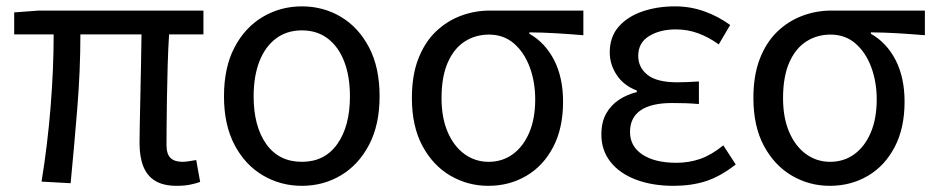

<svg xmlns="http://www.w3.org/2000/svg" viewBox="-20 -577 2971 610"><path d="M541.6 13.4Q499.2 13.4 473.2 -2.4Q447.2 -18.1 435.3 -48.5Q423.3 -78.8 423.3 -122.3Q423.3 -143.5 424.1 -182.9Q425 -222.3 426 -271.7Q427 -321 428 -372.2Q429 -423.4 429.6 -467.8H235.4Q235.4 -353.2 225.4 -231.1Q215.4 -108.9 204.4 5.1L112 0Q130.9 -115.2 140.7 -236.7Q150.5 -358.1 150.5 -467.8H25.1V-537.6L102.6 -543.4H626.3V-467.8H517.2Q514.2 -421.4 512.7 -368.6Q511.2 -315.8 510.4 -265.5Q509.6 -215.2 509.3 -175.7Q509 -136.3 509 -116.3Q509 -87.6 521.7 -75.2Q534.4 -62.9 560 -62.9Q572.2 -62.9 603.4 -68.5L615.9 0.9Q602.3 6 583.8 9.7Q565.2 13.4 541.6 13.4Z M939.1 13.4Q871.4 13.4 814.9 -20Q758.4 -53.3 725 -117Q691.6 -180.6 691.6 -271Q691.6 -362.5 725 -426.3Q758.4 -490 814.9 -523.4Q871.4 -556.8 939.1 -556.8Q1007.2 -556.8 1063.2 -523.4Q1119.2 -490 1152.6 -426.3Q1186 -362.5 1186 -271Q1186 -180.6 1152.6 -117Q1119.2 -53.3 1063.2 -20Q1007.2 13.4 939.1 13.4ZM939.1 -62.9Q1011.7 -62.9 1051.7 -119.5Q1091.8 -176.2 1091.8 -271Q1091.8 -333.8 1073.9 -380.8Q1056 -427.8 1021.8 -454.2Q987.7 -480.5 939.1 -480.5Q890.8 -480.5 856.2 -454.2Q821.6 -427.8 803.7 -380.8Q785.8 -333.8 785.8 -271Q785.8 -176.2 825.8 -119.5Q865.9 -62.9 939.1 -62.9Z M1531.5 13.4Q1466.3 13.4 1410.9 -18.9Q1355.5 -51.2 1322 -113.6Q1288.6 -176.1 1288.6 -265.2Q1288.6 -337.4 1308.8 -389.7Q1329.1 -442.1 1364 -476Q1399 -509.8 1443.5 -526.6Q1488 -543.4 1536.5 -543.4H1833.4V-465.1Q1787.4 -468.9 1747.2 -471.3Q1707 -473.8 1661.8 -474.2V-469.8Q1711.9 -441.5 1740.4 -386.2Q1768.9 -330.9 1768.9 -253.9Q1768.9 -169.8 1737.5 -109.9Q1706.2 -50 1652.2 -18.3Q1598.2 13.4 1531.5 13.4ZM1532.3 -62.9Q1576 -62.9 1609.3 -87.1Q1642.6 -111.4 1661.5 -155.8Q1680.4 -200.2 1680.4 -261.3Q1680.4 -316.3 1663.2 -363.1Q1646 -409.8 1613.3 -438.5Q1580.6 -467.1 1533.5 -467.1Q1490.9 -467.1 1456.7 -445.3Q1422.4 -423.4 1402.6 -378.4Q1382.8 -333.4 1382.8 -265.2Q1382.8 -202.9 1402.3 -157.5Q1421.8 -112.2 1455.8 -87.5Q1489.7 -62.9 1532.3 -62.9Z M2119.9 13.4Q2053 13.4 2001 -6.1Q1949 -25.6 1919.8 -62.4Q1890.6 -99.1 1890.6 -149.6Q1890.6 -188.8 1905.7 -215.9Q1920.9 -243 1946.6 -260Q1972.3 -277 2003.2 -284.4V-289.4Q1961.5 -305.2 1939.4 -338.7Q1917.2 -372.2 1917.2 -410.5Q1917.2 -460.1 1945.8 -492.5Q1974.4 -524.8 2021.5 -540.8Q2068.5 -556.8 2124.4 -556.8Q2173.6 -556.8 2217.9 -540.9Q2262.3 -524.9 2299.8 -497.6L2263.5 -436Q2231.8 -458.9 2198.2 -471.2Q2164.6 -483.6 2127.1 -483.6Q2076.9 -483.6 2042.3 -462.4Q2007.7 -441.2 2007.7 -399.5Q2007.7 -362.5 2037.4 -339Q2067 -315.5 2132.3 -315.5Q2148.5 -315.5 2164.7 -316.3Q2180.9 -317.2 2200.5 -318.2V-246.5Q2176.7 -248.5 2156.4 -249.1Q2136.1 -249.7 2115.5 -249.7Q2048.9 -249.7 2015.3 -226.5Q1981.6 -203.3 1981.6 -157.8Q1981.6 -112.1 2021 -86Q2060.4 -59.8 2129.4 -59.8Q2168.7 -59.8 2204.5 -72.1Q2240.3 -84.5 2278 -115.2L2317.5 -54.4Q2268.6 -16.3 2222.6 -1.4Q2176.6 13.4 2119.9 13.4Z M2616.5 13.4Q2551.3 13.4 2495.9 -18.9Q2440.5 -51.2 2407 -113.6Q2373.6 -176.1 2373.6 -265.2Q2373.6 -337.4 2393.8 -389.7Q2414.1 -442.1 2449 -476Q2484 -509.8 2528.5 -526.6Q2573 -543.4 2621.5 -543.4H2918.4V-465.1Q2872.4 -468.9 2832.2 -471.3Q2792 -473.8 2746.8 -474.2V-469.8Q2796.9 -441.5 2825.4 -386.2Q2853.9 -330.9 2853.9 -253.9Q2853.9 -169.8 2822.5 -109.9Q2791.2 -50 2737.2 -18.3Q2683.2 13.4 2616.5 13.4ZM2617.3 -62.9Q2661 -62.9 2694.3 -87.1Q2727.6 -111.4 2746.5 -155.8Q2765.4 -200.2 2765.4 -261.3Q2765.4 -316.3 2748.2 -363.1Q2731 -409.8 2698.3 -438.5Q2665.6 -467.1 2618.5 -467.1Q2575.9 -467.1 2541.7 -445.3Q2507.4 -423.4 2487.6 -378.4Q2467.8 -333.4 2467.8 -265.2Q2467.8 -202.9 2487.3 -157.5Q2506.8 -112.2 2540.8 -87.5Q2574.7 -62.9 2617.3 -62.9Z"/></svg>

Font: Shanggu Sans SC VF
Style: Regular
Weight: 250
Designer: GuiWonder
Version: Version 1.021